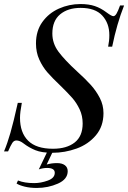

<svg xmlns="http://www.w3.org/2000/svg" viewBox="-38 -742 634 950"><path d="M517 -511H497Q503 -540 503 -568Q503 -627 468 -665Q433 -703 361 -703Q298 -703 259.5 -671Q221 -639 221 -576Q221 -527 251.5 -486Q282 -445 343 -389Q386 -350 412 -321Q438 -292 456 -257Q474 -222 474 -182Q474 -117 436.5 -72.5Q399 -28 341 -7Q283 14 221 14Q168 14 136.5 1Q105 -12 79 -32Q60 -47 43 -47Q31 -47 23 -35Q15 -23 2 7H-18Q-2 -31 13.5 -84.5Q29 -138 50 -233H70Q61 -186 61 -159Q61 -86 101 -46Q141 -6 224 -6Q292 -6 331.5 -37Q371 -68 371 -131Q371 -169 356 -201Q341 -233 319.5 -257.5Q298 -282 260 -319Q220 -357 196.5 -384Q173 -411 156.5 -447Q140 -483 140 -527Q140 -589 171.5 -633Q203 -677 253.5 -699.5Q304 -722 360 -722Q401 -722 431 -712Q461 -702 490 -680Q514 -662 523 -662Q531 -662 538.5 -674.5Q546 -687 556 -715H576Q540 -624 517 -511ZM193 72Q217 65 244 65Q269 65 283 75.5Q297 86 297 105Q297 145 248.5 166.5Q200 188 144 188Q111 188 84.5 181.5Q58 175 44 166L51 151Q83 164 131 164Q164 164 198.5 151.5Q233 139 233 113Q233 89 195 89Q175 89 154 96L202 -4H229Z"/></svg>

Font: Playfair Display
Style: Italic
Weight: 400
Italic angle: -14°
Designer: Claus Eggers Sørensen
Foundry: Claus Eggers Sørensen
Version: Version 1.200; ttfautohint (v1.6)